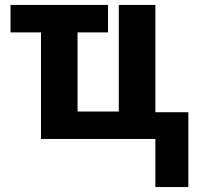

<svg xmlns="http://www.w3.org/2000/svg" viewBox="-20 -566 801 782"><path d="M419.9 -545.9V-434.1H295.9V-111.8H463.9V-545.9H612.8V-108.9H747.1V195.8H612.8V0H147V-434.1H22.9V-545.9Z"/></svg>

Font: Droid Sans
Style: Bold
Weight: 700
Foundry: Ascender Corporation
Version: Version 1.00 build 112